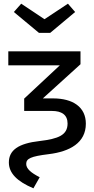

<svg xmlns="http://www.w3.org/2000/svg" viewBox="-20 -805 510 1040"><path d="M25 -451H304L111 -271V-204H262C314 -204 346 -183 346 -136C346 -73 296 -53 194 -41C80 -28 28 8 28 75C28 133 73 178 161 215L195 155C148 131 122 109 122 83C122 54 146 42 244 30C359 16 445 -32 445 -135C445 -225 375 -272 267 -272H212L416 -457V-527H25ZM191 -627H252L387 -740L348 -785L221 -701L95 -785L55 -740Z"/></svg>

Font: FiraGO Unicode
Style: Regular
Weight: 400
Designer: bBox Type
Foundry: bBox Type GmbH
Version: Version 1.001;PS 001.001;hotconv 1.0.88;makeotf.lib2.5.64775